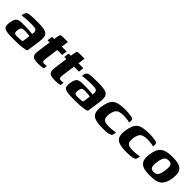

<svg xmlns="http://www.w3.org/2000/svg" viewBox="260 -1591 2683 2683"><g transform="rotate(45 1602.0 -249.5)"><path d="M224 5Q154 5 111.5 0.5Q69 -4 48 -17Q27 -30 22 -54Q17 -78 22 -116Q29 -167 43 -193.5Q57 -220 83.5 -230Q110 -240 151 -240Q177 -240 209 -239.5Q241 -239 272.5 -238Q304 -237 327 -234.5Q350 -232 359 -230Q363 -261 360.5 -279Q358 -297 347 -306.5Q336 -316 316.5 -319Q297 -322 268 -322Q234 -322 198.5 -321Q163 -320 130.5 -317Q98 -314 70 -310L75 -338Q79 -365 92.5 -378Q106 -391 127 -395Q150 -400 196.5 -402Q243 -404 296 -404Q363 -404 407.5 -397Q452 -390 475.5 -372Q499 -354 505 -318.5Q511 -283 503 -224L474 -25Q456 -10 391.5 -2.5Q327 5 224 5ZM232 -57Q272 -57 298.5 -60Q325 -63 337 -70L352 -182Q342 -185 322.5 -187Q303 -189 283.5 -190Q264 -191 252 -191Q228 -191 212.5 -187Q197 -183 189 -169Q181 -155 176 -126Q173 -101 175.5 -85.5Q178 -70 191.5 -63.5Q205 -57 232 -57Z M708 4Q654 4 625.5 -7.5Q597 -19 588.5 -45.5Q580 -72 586 -119L614 -321H572L583 -399H626L633 -450Q637 -475 642 -487Q647 -499 658.5 -502Q670 -505 694 -505H790Q790 -501 789 -495Q788 -489 787 -480L775 -399H872L861 -321H764L738 -131Q733 -91 737.5 -73Q742 -55 775 -55Q785 -55 799.5 -57Q814 -59 820 -61L813 -6Q806 -5 777.5 -0.5Q749 4 708 4Z M1038 4Q984 4 955.5 -7.5Q927 -19 918.5 -45.5Q910 -72 916 -119L944 -321H902L913 -399H956L963 -450Q967 -475 972 -487Q977 -499 988.5 -502Q1000 -505 1024 -505H1120Q1120 -501 1119 -495Q1118 -489 1117 -480L1105 -399H1202L1191 -321H1094L1068 -131Q1063 -91 1067.5 -73Q1072 -55 1105 -55Q1115 -55 1129.5 -57Q1144 -59 1150 -61L1143 -6Q1136 -5 1107.5 -0.5Q1079 4 1038 4Z M1418 5Q1348 5 1305.5 0.5Q1263 -4 1242 -17Q1221 -30 1216 -54Q1211 -78 1216 -116Q1223 -167 1237 -193.5Q1251 -220 1277.5 -230Q1304 -240 1345 -240Q1371 -240 1403 -239.5Q1435 -239 1466.5 -238Q1498 -237 1521 -234.5Q1544 -232 1553 -230Q1557 -261 1554.5 -279Q1552 -297 1541 -306.5Q1530 -316 1510.5 -319Q1491 -322 1462 -322Q1428 -322 1392.5 -321Q1357 -320 1324.5 -317Q1292 -314 1264 -310L1269 -338Q1273 -365 1286.5 -378Q1300 -391 1321 -395Q1344 -400 1390.5 -402Q1437 -404 1490 -404Q1557 -404 1601.5 -397Q1646 -390 1669.5 -372Q1693 -354 1699 -318.5Q1705 -283 1697 -224L1668 -25Q1650 -10 1585.5 -2.5Q1521 5 1418 5ZM1426 -57Q1466 -57 1492.5 -60Q1519 -63 1531 -70L1546 -182Q1536 -185 1516.5 -187Q1497 -189 1477.5 -190Q1458 -191 1446 -191Q1422 -191 1406.5 -187Q1391 -183 1383 -169Q1375 -155 1370 -126Q1367 -101 1369.5 -85.5Q1372 -70 1385.5 -63.5Q1399 -57 1426 -57Z M1979 6Q1891 6 1838.5 -11.5Q1786 -29 1767.5 -72Q1749 -115 1759 -191Q1769 -258 1787 -300Q1805 -342 1836.5 -365Q1868 -388 1917 -396.5Q1966 -405 2037 -405Q2063 -405 2087 -402.5Q2111 -400 2146 -395Q2165 -393 2176.5 -386Q2188 -379 2192 -363Q2196 -347 2192 -315Q2181 -319 2158.5 -322.5Q2136 -326 2111 -328Q2086 -330 2065 -330Q2015 -330 1983.5 -318Q1952 -306 1936 -278Q1920 -250 1912 -201Q1906 -153 1914 -125Q1922 -97 1950 -85Q1978 -73 2029 -73Q2053 -73 2078.5 -75Q2104 -77 2126 -80.5Q2148 -84 2160 -88L2154 -48Q2151 -23 2126.5 -11.5Q2102 0 2063.5 3Q2025 6 1979 6Z M2452 6Q2364 6 2311.5 -11.5Q2259 -29 2240.5 -72Q2222 -115 2232 -191Q2242 -258 2260 -300Q2278 -342 2309.5 -365Q2341 -388 2390 -396.5Q2439 -405 2510 -405Q2536 -405 2560 -402.5Q2584 -400 2619 -395Q2638 -393 2649.5 -386Q2661 -379 2665 -363Q2669 -347 2665 -315Q2654 -319 2631.5 -322.5Q2609 -326 2584 -328Q2559 -330 2538 -330Q2488 -330 2456.5 -318Q2425 -306 2409 -278Q2393 -250 2385 -201Q2379 -153 2387 -125Q2395 -97 2423 -85Q2451 -73 2502 -73Q2526 -73 2551.5 -75Q2577 -77 2599 -80.5Q2621 -84 2633 -88L2627 -48Q2624 -23 2599.5 -11.5Q2575 0 2536.5 3Q2498 6 2452 6Z M2915 6Q2858 6 2815 -3Q2772 -12 2745 -34.5Q2718 -57 2708 -97.5Q2698 -138 2706 -199Q2716 -265 2736.5 -305.5Q2757 -346 2789.5 -367.5Q2822 -389 2866 -396.5Q2910 -404 2966 -404Q3023 -404 3065.5 -395Q3108 -386 3134.5 -363.5Q3161 -341 3170.5 -301Q3180 -261 3172 -199Q3162 -133 3142 -92.5Q3122 -52 3090 -30.5Q3058 -9 3014.5 -1.5Q2971 6 2915 6ZM2922 -67Q2949 -67 2968.5 -77.5Q2988 -88 3001 -116.5Q3014 -145 3021 -199Q3029 -253 3024 -281.5Q3019 -310 3002.5 -320.5Q2986 -331 2959 -331Q2932 -331 2912 -320.5Q2892 -310 2878.5 -281.5Q2865 -253 2857 -199Q2849 -145 2855 -116.5Q2861 -88 2878 -77.5Q2895 -67 2922 -67Z"/></g></svg>

Font: Genos
Style: Bold Italic
Weight: 700
Italic angle: -8°
Version: Version 1.010